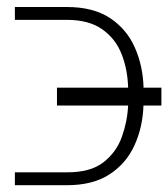

<svg xmlns="http://www.w3.org/2000/svg" viewBox="-20 -540 483 551"><path d="M22.7 -45.5H171.9Q239 -45.1 276.5 -74Q313.9 -103 329.7 -147.2Q345.5 -191.4 347.7 -237.2H143.5V-288.4H347.7Q346.2 -341.3 328.7 -385.5Q311.1 -429.7 272.9 -456.3Q234.7 -483 171.9 -483H22.7V-519.9H171.9Q247.5 -519.9 295.5 -488.3Q343.4 -456.7 366.8 -403.9Q390.3 -351.2 392 -288.4H443.2V-237.2H391.7Q389.6 -174.7 365.9 -122.9Q342.3 -71 294.6 -39.8Q246.8 -8.5 171.9 -8.5H22.7Z"/></svg>

Font: Inter UI Thin
Style: Regular
Weight: 100
Designer: Rasmus Andersson
Foundry: rsms
Version: 3.2;8d6f07862